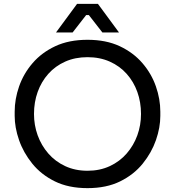

<svg xmlns="http://www.w3.org/2000/svg" viewBox="-20 -956 905 994"><path d="M433 18Q335 18 264 -17Q193 -52 147 -109Q101 -166 78.5 -231Q56 -296 56 -356V-378Q56 -443 79 -509Q102 -575 149 -629.5Q196 -684 266.5 -717Q337 -750 433 -750Q529 -750 599.5 -717Q670 -684 717 -629.5Q764 -575 787 -509Q810 -443 810 -378V-356Q810 -296 787.5 -231Q765 -166 719 -109Q673 -52 602 -17Q531 18 433 18ZM433 -72Q497 -72 548.5 -96Q600 -120 636 -161.5Q672 -203 691 -255.5Q710 -308 710 -366Q710 -427 691 -480Q672 -533 636 -573.5Q600 -614 548.5 -637Q497 -660 433 -660Q369 -660 317.5 -637Q266 -614 230 -573.5Q194 -533 175 -480Q156 -427 156 -366Q156 -308 175 -255.5Q194 -203 230 -161.5Q266 -120 317.5 -96Q369 -72 433 -72ZM270 -788 379 -936H487L596 -788H510L440 -878H426L356 -788Z"/></svg>

Font: SVN-Sora Variable
Style: Regular
Weight: 400
Designer: Jonathan Barnbrook, Julián Moncada
Foundry: Barnbrook Fonts
Version: Version 2.000 - Viet hoa boi STYLEno.1 Fonts